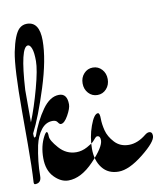

<svg xmlns="http://www.w3.org/2000/svg" viewBox="-78 -708 693 813"><g transform="rotate(-10 268.0 -301.0)"><path d="M81 -552Q48 -552 37 -368V-229Q61 -289 82 -366.5Q103 -444 103 -481Q103 -518 96.5 -535Q90 -552 81 -552ZM303 -122Q298 -122 293.5 -116.5Q289 -111 282 -103.5Q275 -96 252 -83.5Q229 -71 205 -71Q162 -71 131.5 -105.5Q101 -140 101 -157.5Q101 -175 96 -177Q91 -177 83 -162Q62 -123 62 -70.5Q62 -18 90.5 11.5Q119 41 151 41Q206 41 261 -16.5Q316 -74 316 -103Q316 -122 303 -122ZM38 -181V-175Q38 -163 40.5 -163Q43 -163 47 -167Q69 -230 102 -276.5Q135 -323 174 -323Q209 -323 209 -276Q209 -259 192.5 -229.5Q176 -200 161 -200Q155 -200 149 -209.5Q143 -219 128 -219Q99 -219 79 -193.5Q59 -168 50 -128Q36 -60 36 2Q36 32 9 32Q4 32 4 23Q8 -42 8 -140V-282Q8 -467 21 -534Q36 -608 59 -630Q73 -643 92 -643Q146 -643 146 -562Q146 -481 108.5 -363Q71 -245 38 -181Z M296.5 -311Q281 -328 281 -353Q281 -378 296.5 -395Q312 -412 335 -412Q358 -412 373.5 -395Q389 -378 389 -353Q389 -328 373.5 -311Q358 -294 335 -294Q312 -294 296.5 -311ZM504 -93Q514 -101 522 -101Q536 -101 536 -83Q536 -58 474 -8.5Q412 41 367 41Q322 41 297 9Q272 -23 272 -73.5Q272 -124 289 -171Q306 -218 323 -218Q331 -217 331 -193.5Q331 -170 338 -142Q345 -114 368.5 -88.5Q392 -63 429.5 -63Q467 -63 504 -93Z"/></g></svg>

Font: Dr Sugiyama
Style: Regular
Weight: 400
Designer: Alejandro Paul
Foundry: Alejandro Paul
Version: Version 1.000